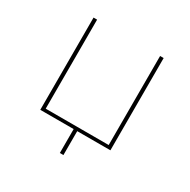

<svg xmlns="http://www.w3.org/2000/svg" viewBox="-148 -657 923 932"><g transform="rotate(30 313.5 -191.5)"><path d="M510 -517H490V-18H137V-517H117V0H304V134H324V0H510Z"/></g></svg>

Font: Chess Sans Thin
Style: Regular
Weight: 100
Designer: Wolf Bōese
Foundry: Wolf Bōese
Version: Version 7.223;Glyphs 3.3 (3306)